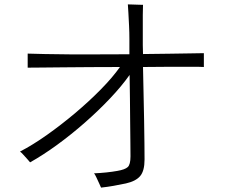

<svg xmlns="http://www.w3.org/2000/svg" viewBox="-20 -816 1040 874"><path d="M440 38Q438 33 431.5 19Q425 5 418.5 -9Q412 -23 408 -27Q435 -28 463.5 -31Q492 -34 514 -38Q549 -44 561.5 -55.5Q574 -67 574 -104Q574 -128 573.5 -169Q573 -210 572.5 -262Q572 -314 571.5 -369Q571 -424 570 -475Q534 -424 481.5 -368.5Q429 -313 367 -258.5Q305 -204 240.5 -157Q176 -110 117 -77Q114 -81 104.5 -91.5Q95 -102 85.5 -112.5Q76 -123 71 -126Q129 -156 194 -202Q259 -248 322.5 -301.5Q386 -355 439.5 -409.5Q493 -464 526 -511Q458 -511 392 -510.5Q326 -510 268 -509.5Q210 -509 168 -508.5Q126 -508 106 -508V-572Q135 -571 184.5 -570Q234 -569 297 -568.5Q360 -568 430 -568.5Q500 -569 569 -569V-639Q569 -667 567.5 -698.5Q566 -730 564.5 -756.5Q563 -783 562 -796Q566 -796 581 -795.5Q596 -795 611.5 -794.5Q627 -794 631 -794Q630 -778 630 -748.5Q630 -719 630 -687Q630 -676 630 -666Q630 -656 630 -646Q630 -630 630 -610.5Q630 -591 631 -570Q695 -571 751 -571.5Q807 -572 848 -573Q889 -574 908 -574V-511Q893 -512 853 -512Q813 -512 755.5 -512Q698 -512 631 -511Q632 -453 633.5 -390Q635 -327 636 -268Q637 -209 637.5 -162.5Q638 -116 638 -90Q638 -38 618 -14.5Q598 9 553 19Q525 25 496.5 30Q468 35 440 38Z"/></svg>

Font: Zen Kaku Gothic Antique
Style: Regular
Weight: 400
Designer: Yoshimichi Ohira
Foundry: Positype
Version: Version 1.001